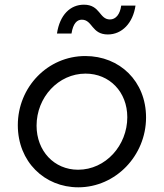

<svg xmlns="http://www.w3.org/2000/svg" viewBox="-20 -787 698 819"><path d="M440 -640C500 -640 547 -688 558 -763H497C492 -726 474 -704 449 -704C403 -704 408 -767 338 -767C280 -767 235 -724 223 -644H285C292 -688 309 -703 329 -703C375 -703 370 -640 440 -640ZM314 12C473 12 603 -123 603 -286C603 -440 491 -548 344 -548C183 -548 56 -415 56 -253C56 -97 170 12 314 12ZM313 -63C211 -63 136 -143 136 -251C136 -372 229 -473 345 -473C447 -473 523 -395 523 -287C523 -167 431 -63 313 -63Z"/></svg>

Font: Plus Jakarta Sans
Style: Italic
Weight: 400
Italic angle: -8°
Designer: Gumpita Rahayu
Foundry: Tokotype
Version: Version 2.071;gftools[0.9.30]